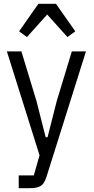

<svg xmlns="http://www.w3.org/2000/svg" viewBox="-20 -785 491 1005"><path d="M356 -516H430L226 132Q220 152 213 165.5Q206 179 195.5 186.5Q185 194 170.5 197Q156 200 134 200H78V133H157L187 28L16 -516H92L171 -256L219 -67H229L277 -256ZM273 -765 374 -621 333 -591 227 -709 121 -591 80 -621 181 -765Z"/></svg>

Font: IBM Plex Sans Condensed
Style: Regular
Weight: 400
Width: 3
Designer: Mike Abbink, Paul van der Laan, Pieter van Rosmalen
Foundry: Bold Monday
Version: Version 1.1